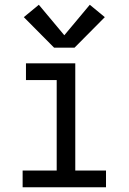

<svg xmlns="http://www.w3.org/2000/svg" viewBox="-20 -786 540 806"><path d="M75 0V-70H218V-450H89V-520H296V-70H425V0ZM207 -586 80 -714 143 -766 250 -638 357 -766 420 -714 293 -586Z"/></svg>

Font: Iosevka Gothic
Style: Regular
Weight: 400
Monospace: yes
Designer: Belleve Invis
Foundry: Belleve Invis
Version: Version 15.5.1; ttfautohint (v1.8.4)